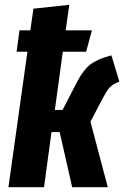

<svg xmlns="http://www.w3.org/2000/svg" viewBox="-20 -778 522 798"><path d="M403 -362 356 -272 428 0H280L228 -229H194L163 0H15L94 -563H49L61 -652H106L119 -742L268 -758L253 -652H362L338 -563H241L208 -321H240L301 -439Q326 -487 355.5 -510Q385 -533 443 -548L476 -439Q454 -430 442.5 -420.5Q431 -411 422 -396Q413 -381 403 -362Z"/></svg>

Font: Fira Sans Extra Condensed
Style: Bold Italic
Weight: 700
Width: 3
Italic angle: -8°
Designer: Carrois Corporate & Edenspiekermann AG
Foundry: Carrois Corporate GbR & Edenspiekermann AG
Version: Version 4.203